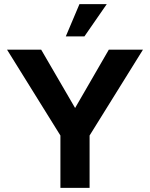

<svg xmlns="http://www.w3.org/2000/svg" viewBox="-20 -908 726 928"><path d="M413 0H272V-253L14 -668H179L343 -386L506 -668H671L413 -253ZM388 -732H298L364 -888H496Z"/></svg>

Font: Gantari
Style: Bold
Weight: 700
Designer: Anugrah Pasau
Foundry: Lafontype
Version: Version 1.000